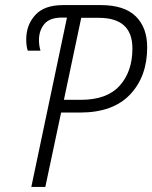

<svg xmlns="http://www.w3.org/2000/svg" viewBox="-20 -734 598 754"><path d="M158 0 220 -292H294Q424 -292 491 -363Q558 -434 558 -548Q558 -626 513 -670Q468 -714 376 -714H227Q154 -714 118.5 -675Q83 -636 83 -579Q83 -553 89 -535H139Q133 -555 133 -576Q133 -614 154 -639.5Q175 -665 224 -665H243L103 0ZM299 -664H368Q500 -664 500 -544Q500 -453 450 -397.5Q400 -342 298 -342H231Z"/></svg>

Font: Noto Sans UI SemiCondensed Light
Style: Italic
Weight: 300
Width: 4
Designer: Monotype Design Team
Foundry: Monotype Imaging Inc.
Version: 1.001